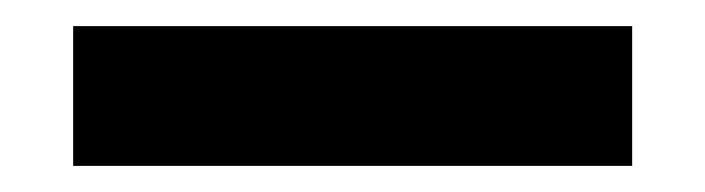

<svg xmlns="http://www.w3.org/2000/svg" viewBox="-20 -739 540 147"><path d="M36 -612V-719H464V-612Z"/></svg>

Font: Nunito Sans 7pt Expanded
Style: Bold
Weight: 700
Width: 7
Designer: Vernon Adams
Foundry: Vernon Adams
Version: Version 3.101;gftools[0.9.27]